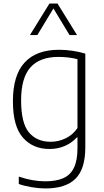

<svg xmlns="http://www.w3.org/2000/svg" viewBox="-20 -828 582 1078"><path d="M85.5 205V163.5Q163 190 234 190Q296.5 190 336.2 172Q376 154 395.5 113Q415 72 415 3.5V-56.5H411.5Q385 -27 345.5 -9.2Q306 8.5 257.5 8.5Q165 8.5 108.8 -55Q52.5 -118.5 52.5 -259.5Q52.5 -405.5 118.2 -477Q184 -548.5 311.5 -548.5Q349 -548.5 387.5 -542.8Q426 -537 459 -527V-1Q459 121 403.8 175.5Q348.5 230 235 230Q199.5 230 158.5 223.2Q117.5 216.5 85.5 205ZM415 -109V-495.5Q393.5 -501.5 365.5 -505Q337.5 -508.5 308.5 -508.5Q203.5 -508.5 151 -449.8Q98.5 -391 98.5 -264Q98.5 -137 142.5 -84.5Q186.5 -32 264.5 -32Q308.5 -32 348.8 -51.5Q389 -71 415 -109ZM412.5 -631H370.5L280 -780.5L189.5 -631H148L257.5 -808H303Z"/></svg>

Font: Encode Sans ExtraLight
Style: Regular
Weight: 275
Designer: Multiple Designers
Foundry: Impallari Type
Version: Version 2.000